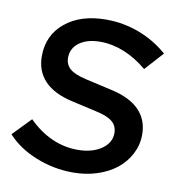

<svg xmlns="http://www.w3.org/2000/svg" viewBox="-80 -577 603 647"><g transform="rotate(10 221.0 -253.5)"><path d="M-15 -81 45 -143Q82 -106 124.5 -87Q167 -68 213 -68Q262 -68 294 -89.5Q326 -111 326 -145Q326 -169 309 -183.5Q292 -198 255 -206L167 -226Q104 -240 72 -273.5Q40 -307 40 -358Q40 -430 93 -473.5Q146 -517 233 -517Q291 -517 345 -497Q399 -477 444 -438L387 -375Q349 -407 308 -423.5Q267 -440 227 -440Q182 -440 155 -420.5Q128 -401 128 -368Q128 -345 144.5 -330.5Q161 -316 201 -307L289 -287Q354 -273 386.5 -240Q419 -207 419 -156Q419 -121 403 -90Q387 -59 359.5 -37Q332 -15 293.5 -2.5Q255 10 211 10Q145 10 84 -14.5Q23 -39 -15 -81Z"/></g></svg>

Font: Red Hat Display Medium
Style: Italic
Weight: 500
Italic angle: -12°
Designer: Pentagram / MCKL
Foundry: Pentagram / MCKL
Version: Version 1.003; Red Hat Display Medium Italic